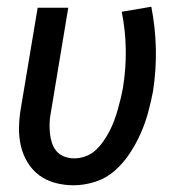

<svg xmlns="http://www.w3.org/2000/svg" viewBox="-20 -543 540 571"><path d="M199 8Q171 8 144.5 1Q118 -6 97 -21.5Q76 -37 62 -60Q48 -83 42 -109.5Q36 -136 36.5 -164Q37 -192 42 -221L92 -520H183L131 -207Q128 -192 127.5 -177Q127 -162 128.5 -147Q130 -132 134.5 -118Q139 -104 148 -93.5Q157 -83 171 -77.5Q185 -72 201 -72Q217 -72 234 -78Q251 -84 264 -96Q277 -108 287.5 -123Q298 -138 306 -153.5Q314 -169 320 -185.5Q326 -202 330.5 -218Q335 -234 339 -250.5Q343 -267 346 -284Q355 -341 354 -397.5Q353 -454 342 -508L430 -523Q442 -462 443.5 -399Q445 -336 435 -271Q429 -240 420.5 -208.5Q412 -177 398.5 -146.5Q385 -116 366 -87Q347 -58 321.5 -35.5Q296 -13 263.5 -2.5Q231 8 199 8Z"/></svg>

Font: Iosevka SS18 Medium
Style: Italic
Weight: 500
Italic angle: -9°
Monospace: yes
Designer: Belleve Invis
Foundry: Belleve Invis
Version: Version 25.1.1; ttfautohint (v1.8.4)